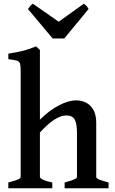

<svg xmlns="http://www.w3.org/2000/svg" viewBox="-20 -1004 611 1024"><path d="M324.7 -30.8Q359.9 -40 375.2 -46.9Q390.6 -53.7 390.6 -60.5V-289.6Q390.6 -328.6 384.8 -350.1Q378.9 -371.6 366.5 -379.9Q354 -388.2 333 -388.2Q275.4 -388.2 192.9 -297.4V-60.5Q192.9 -53.2 210.2 -45.2Q227.5 -37.1 258.8 -30.8V0H24.4V-30.8Q59.6 -40 75 -46.4Q90.3 -52.7 90.3 -60.5V-624Q90.3 -653.3 86.9 -664.6Q83.5 -675.8 71 -680.2Q58.6 -684.6 24.4 -688.5V-717.8Q74.7 -725.6 106.7 -734.1Q138.7 -742.7 172.4 -756.8L192.9 -737.8V-365.7Q242.2 -415 293.9 -441.9Q345.7 -468.8 385.3 -468.8Q415 -468.8 439.5 -456.3Q463.9 -443.8 478.5 -417.2Q493.2 -390.6 493.2 -349.6V-60.5Q493.2 -53.7 507.6 -47.1Q522 -40.5 559.1 -30.8V0H324.7ZM260.7 -798.8 128.9 -956.1Q136.7 -967.3 142.6 -973.6Q148.4 -980 155.8 -983.9L293 -888.2L426.8 -983.9Q434.6 -980 440.4 -973.4Q446.3 -966.8 452.6 -956.1L322.8 -798.8Z"/></svg>

Font: David Libre Medium
Style: Regular
Weight: 500
Version: Version 1.000